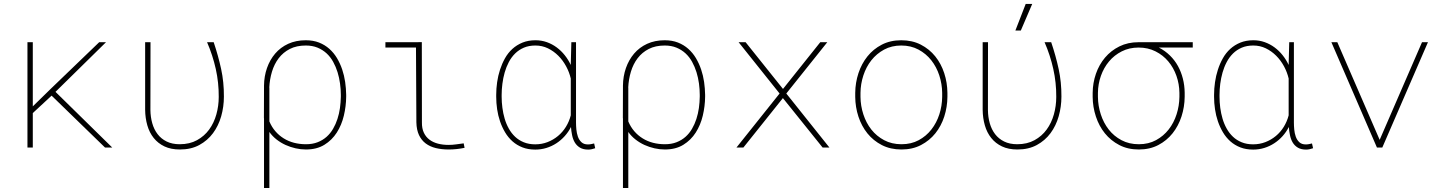

<svg xmlns="http://www.w3.org/2000/svg" viewBox="-20 -740 7241 963"><path d="M238.8 -260.3 144.5 -172.9V0H117.7V-528.3H144.5V-206.5L233.9 -293.9L477.5 -528.3H511.7L258.3 -279.3L543 0H506.8Z M734.9 -528.3 734.4 -188Q734.9 -152.8 743.7 -121.8Q752.4 -90.8 770.3 -67.4Q788.1 -43.9 815.7 -30.3Q843.3 -16.6 881.3 -16.6Q931.2 -16.6 968 -36.9Q1004.9 -57.1 1029.1 -90.3Q1053.2 -123.5 1065.2 -166.3Q1077.1 -209 1077.1 -253.9Q1077.6 -325.2 1062.3 -394Q1046.9 -462.9 1018.6 -528.3H1051.8Q1074.7 -460.4 1089.1 -394Q1103.5 -327.6 1103 -255.4Q1103 -204.6 1089.4 -156.7Q1075.7 -108.9 1048.3 -72Q1021 -35.2 979.7 -12.7Q938.5 9.8 882.3 9.8Q837.4 9.8 804.9 -5.6Q772.5 -21 751 -47.9Q729.5 -74.7 719 -111.1Q708.5 -147.5 708 -189V-528.3Z M1716.3 -254.4Q1715.8 -207 1704.6 -159.9Q1693.4 -112.8 1669.2 -75Q1645 -37.1 1606.9 -13.7Q1568.8 9.8 1514.2 9.8Q1488.8 9.8 1462.6 3.9Q1436.5 -2 1412.4 -12.9Q1388.2 -23.9 1367.2 -40.3Q1346.2 -56.6 1331.1 -78.1V203.1H1304.2V-145Q1303.7 -146 1303.7 -148.9L1304.2 -302.7V-310.5Q1304.7 -357.4 1319.1 -398.7Q1333.5 -439.9 1360.1 -471.2Q1386.7 -502.4 1425.5 -520.3Q1464.4 -538.1 1513.7 -538.1Q1550.8 -538.1 1580.1 -526.6Q1609.4 -515.1 1631.8 -495.1Q1654.3 -475.1 1670.2 -448.5Q1686 -421.9 1696.3 -391.6Q1706.5 -361.3 1711.2 -328.9Q1715.8 -296.4 1716.3 -264.6ZM1689.5 -264.6Q1689.5 -292 1685.5 -321Q1681.6 -350.1 1673.1 -377.7Q1664.6 -405.3 1651.1 -429.7Q1637.7 -454.1 1618.2 -472.2Q1598.6 -490.2 1572.8 -501Q1546.9 -511.7 1513.7 -511.7Q1467.3 -511.7 1433.6 -494.4Q1399.9 -477.1 1377.7 -447.8Q1355.5 -418.5 1344 -380.1Q1332.5 -341.8 1330.6 -300.3H1331.1V-130.9Q1342.8 -103 1361.1 -81.8Q1379.4 -60.5 1403.1 -45.9Q1426.8 -31.2 1454.8 -23.9Q1482.9 -16.6 1514.6 -16.6Q1547.4 -16.6 1573 -26.6Q1598.6 -36.6 1617.9 -53.7Q1637.2 -70.8 1650.6 -94Q1664.1 -117.2 1672.6 -143.6Q1681.2 -169.9 1685.1 -198.2Q1689 -226.6 1689.5 -254.4Z M1913.1 -528.3H2066.4L2095.7 -528.8L2096.2 -126.5Q2095.7 -95.7 2106 -74.2Q2116.2 -52.7 2134.3 -39.3Q2152.3 -25.9 2176.8 -19.5Q2201.2 -13.2 2229.5 -13.2Q2249 -13.2 2267.8 -15.9Q2286.6 -18.6 2305.7 -21L2310.1 1.5Q2269.5 9.8 2230.5 9.8Q2195.3 9.8 2166 2.7Q2136.7 -4.4 2115.2 -20.5Q2093.8 -36.6 2081.5 -62.5Q2069.3 -88.4 2068.4 -126.5L2066.4 -501.5H1913.1Z M2869.1 -528.3V-124.5Q2869.1 -109.4 2870.8 -90.6Q2872.6 -71.8 2878.4 -54.9Q2884.3 -38.1 2896.2 -26.9Q2908.2 -15.6 2928.7 -15.6Q2937 -15.6 2944.6 -17.1Q2952.1 -18.6 2960 -20.5L2965.3 3.4Q2956.5 6.3 2948.2 8.3Q2939.9 10.3 2930.2 10.3Q2905.3 10.3 2888.9 0.5Q2872.6 -9.3 2863 -25.4Q2853.5 -41.5 2849.4 -62Q2845.2 -82.5 2843.8 -103Q2831.1 -78.1 2812.5 -57.4Q2793.9 -36.6 2770.8 -21.5Q2747.6 -6.3 2720.7 2Q2693.8 10.3 2665 10.3Q2628.9 10.3 2600.6 -0.7Q2572.3 -11.7 2550.5 -31Q2528.8 -50.3 2513.4 -76.2Q2498 -102.1 2488 -131.3Q2478 -160.6 2473.4 -192.1Q2468.8 -223.6 2468.8 -254.4V-264.6Q2468.8 -295.4 2473.4 -327.6Q2478 -359.9 2487.8 -390.1Q2497.6 -420.4 2512.7 -447.5Q2527.8 -474.6 2549.8 -494.6Q2571.8 -514.6 2600.6 -526.4Q2629.4 -538.1 2666 -538.1Q2695.8 -538.1 2722.7 -528.6Q2749.5 -519 2772.2 -502.2Q2794.9 -485.4 2812.7 -462.9Q2830.6 -440.4 2842.8 -414.1V-417L2845.7 -528.3ZM2496.1 -254.4Q2496.1 -227.5 2499.8 -199.5Q2503.4 -171.4 2511.2 -144.8Q2519 -118.2 2532 -95Q2544.9 -71.8 2563.5 -54.2Q2582 -36.6 2607.2 -26.4Q2632.3 -16.1 2664.6 -16.1Q2697.3 -16.1 2726.3 -27.3Q2755.4 -38.6 2778.8 -58.1Q2802.2 -77.6 2818.6 -104.2Q2835 -130.9 2842.8 -161.6V-346.2Q2835.4 -377.9 2819.3 -407.7Q2803.2 -437.5 2780.3 -460.4Q2757.3 -483.4 2728.3 -497.6Q2699.2 -511.7 2665.5 -511.7Q2632.8 -511.7 2607.7 -501Q2582.5 -490.2 2563.7 -471.7Q2544.9 -453.1 2532 -428.5Q2519 -403.8 2511.2 -376.2Q2503.4 -348.6 2499.8 -319.8Q2496.1 -291 2496.1 -264.6Z M3516.6 -254.4Q3516.1 -207 3504.9 -159.9Q3493.7 -112.8 3469.5 -75Q3445.3 -37.1 3407.2 -13.7Q3369.1 9.8 3314.5 9.8Q3289.1 9.8 3262.9 3.9Q3236.8 -2 3212.6 -12.9Q3188.5 -23.9 3167.5 -40.3Q3146.5 -56.6 3131.3 -78.1V203.1H3104.5V-145Q3104 -146 3104 -148.9L3104.5 -302.7V-310.5Q3105 -357.4 3119.4 -398.7Q3133.8 -439.9 3160.4 -471.2Q3187 -502.4 3225.8 -520.3Q3264.6 -538.1 3314 -538.1Q3351.1 -538.1 3380.4 -526.6Q3409.7 -515.1 3432.1 -495.1Q3454.6 -475.1 3470.5 -448.5Q3486.3 -421.9 3496.6 -391.6Q3506.8 -361.3 3511.5 -328.9Q3516.1 -296.4 3516.6 -264.6ZM3489.7 -264.6Q3489.7 -292 3485.8 -321Q3481.9 -350.1 3473.4 -377.7Q3464.8 -405.3 3451.4 -429.7Q3438 -454.1 3418.5 -472.2Q3398.9 -490.2 3373 -501Q3347.2 -511.7 3314 -511.7Q3267.6 -511.7 3233.9 -494.4Q3200.2 -477.1 3178 -447.8Q3155.8 -418.5 3144.3 -380.1Q3132.8 -341.8 3130.9 -300.3H3131.3V-130.9Q3143.1 -103 3161.4 -81.8Q3179.7 -60.5 3203.4 -45.9Q3227.1 -31.2 3255.1 -23.9Q3283.2 -16.6 3314.9 -16.6Q3347.7 -16.6 3373.3 -26.6Q3398.9 -36.6 3418.2 -53.7Q3437.5 -70.8 3450.9 -94Q3464.4 -117.2 3472.9 -143.6Q3481.4 -169.9 3485.4 -198.2Q3489.3 -226.6 3489.7 -254.4Z M3907.2 -293.9 4094.2 -528.3H4129.4L3923.8 -271L4140.1 0H4106L3906.7 -248L3708.5 0H3673.8L3890.1 -271L3684.6 -528.3H3719.7Z M4269.5 -274.4Q4270 -325.2 4285.6 -372.8Q4301.3 -420.4 4330.6 -457Q4359.9 -493.7 4402.6 -515.9Q4445.3 -538.1 4500.5 -538.1Q4555.7 -538.1 4598.4 -516.1Q4641.1 -494.1 4670.7 -457.5Q4700.2 -420.9 4715.8 -373.3Q4731.4 -325.7 4731.9 -274.4V-253.9Q4731.4 -203.1 4716.1 -155.5Q4700.7 -107.9 4671.4 -71.3Q4642.1 -34.7 4599.4 -12.5Q4556.6 9.8 4501.5 9.8Q4446.3 9.8 4403.3 -12.2Q4360.4 -34.2 4330.8 -70.8Q4301.3 -107.4 4285.6 -155Q4270 -202.6 4269.5 -253.9ZM4295.9 -253.9Q4296.4 -209 4310.3 -166.3Q4324.2 -123.5 4350.3 -90.3Q4376.5 -57.1 4414.6 -36.9Q4452.6 -16.6 4501.5 -16.6Q4550.3 -16.6 4587.9 -36.9Q4625.5 -57.1 4651.6 -90.6Q4677.7 -124 4691.4 -166.5Q4705.1 -209 4705.6 -253.9V-274.4Q4705.1 -318.8 4691.2 -361.6Q4677.2 -404.3 4651.1 -437.5Q4625 -470.7 4586.9 -491.2Q4548.8 -511.7 4500.5 -511.7Q4452.1 -511.7 4414.3 -491.2Q4376.5 -470.7 4350.3 -437.5Q4324.2 -404.3 4310.3 -361.6Q4296.4 -318.8 4295.9 -274.4Z M4935.5 -528.3 4935.1 -188Q4935.5 -152.8 4944.3 -121.8Q4953.1 -90.8 4970.9 -67.4Q4988.8 -43.9 5016.4 -30.3Q5043.9 -16.6 5082 -16.6Q5131.8 -16.6 5168.7 -36.9Q5205.6 -57.1 5229.7 -90.3Q5253.9 -123.5 5265.9 -166.3Q5277.8 -209 5277.8 -253.9Q5278.3 -325.2 5262.9 -394Q5247.6 -462.9 5219.2 -528.3H5252.4Q5275.4 -460.4 5289.8 -394Q5304.2 -327.6 5303.7 -255.4Q5303.7 -204.6 5290 -156.7Q5276.4 -108.9 5249 -72Q5221.7 -35.2 5180.4 -12.7Q5139.2 9.8 5083 9.8Q5038.1 9.8 5005.6 -5.6Q4973.1 -21 4951.7 -47.9Q4930.2 -74.7 4919.7 -111.1Q4909.2 -147.5 4908.7 -189V-528.3ZM5124.5 -720.2H5157.2L5100.1 -586.9H5072.8Z M5962.4 -501.5H5792.5Q5823.7 -485.4 5847.9 -461.7Q5872.1 -438 5888.2 -408.7Q5904.3 -379.4 5912.8 -345.7Q5921.4 -312 5921.9 -275.4V-254.4Q5921.4 -203.6 5906 -156Q5890.6 -108.4 5861.3 -71.5Q5832 -34.7 5789.6 -12.5Q5747.1 9.8 5691.9 9.8Q5636.7 9.8 5594 -12.5Q5551.3 -34.7 5521.7 -71.3Q5492.2 -107.9 5476.6 -155.5Q5460.9 -203.1 5460.4 -253.9V-274.4Q5460.9 -324.2 5476.8 -370.1Q5492.7 -416 5522.5 -451.2Q5552.2 -486.3 5594.5 -507.3Q5636.7 -528.3 5690.4 -528.3H5962.4ZM5486.8 -253.9Q5487.3 -209 5501.2 -166.3Q5515.1 -123.5 5541 -90.3Q5566.9 -57.1 5605 -36.9Q5643.1 -16.6 5691.9 -16.6Q5740.7 -16.6 5778.3 -37.1Q5815.9 -57.6 5841.8 -90.8Q5867.7 -124 5881.3 -166.7Q5895 -209.5 5895.5 -253.9V-274.4Q5895 -318.4 5880.6 -359.4Q5866.2 -400.4 5839.8 -431.9Q5813.5 -463.4 5775.6 -482.4Q5737.8 -501.5 5690.9 -501.5Q5644 -501.5 5606.4 -482.4Q5568.8 -463.4 5542.5 -431.9Q5516.1 -400.4 5501.7 -359.4Q5487.3 -318.4 5486.8 -274.4Z M6469.7 -528.3V-124.5Q6469.7 -109.4 6471.4 -90.6Q6473.1 -71.8 6479 -54.9Q6484.9 -38.1 6496.8 -26.9Q6508.8 -15.6 6529.3 -15.6Q6537.6 -15.6 6545.2 -17.1Q6552.7 -18.6 6560.5 -20.5L6565.9 3.4Q6557.1 6.3 6548.8 8.3Q6540.5 10.3 6530.8 10.3Q6505.9 10.3 6489.5 0.5Q6473.1 -9.3 6463.6 -25.4Q6454.1 -41.5 6450 -62Q6445.8 -82.5 6444.3 -103Q6431.6 -78.1 6413.1 -57.4Q6394.5 -36.6 6371.3 -21.5Q6348.1 -6.3 6321.3 2Q6294.4 10.3 6265.6 10.3Q6229.5 10.3 6201.2 -0.7Q6172.9 -11.7 6151.1 -31Q6129.4 -50.3 6114 -76.2Q6098.6 -102.1 6088.6 -131.3Q6078.6 -160.6 6074 -192.1Q6069.3 -223.6 6069.3 -254.4V-264.6Q6069.3 -295.4 6074 -327.6Q6078.6 -359.9 6088.4 -390.1Q6098.1 -420.4 6113.3 -447.5Q6128.4 -474.6 6150.4 -494.6Q6172.4 -514.6 6201.2 -526.4Q6230 -538.1 6266.6 -538.1Q6296.4 -538.1 6323.2 -528.6Q6350.1 -519 6372.8 -502.2Q6395.5 -485.4 6413.3 -462.9Q6431.2 -440.4 6443.4 -414.1V-417L6446.3 -528.3ZM6096.7 -254.4Q6096.7 -227.5 6100.3 -199.5Q6104 -171.4 6111.8 -144.8Q6119.6 -118.2 6132.6 -95Q6145.5 -71.8 6164.1 -54.2Q6182.6 -36.6 6207.8 -26.4Q6232.9 -16.1 6265.1 -16.1Q6297.9 -16.1 6326.9 -27.3Q6356 -38.6 6379.4 -58.1Q6402.8 -77.6 6419.2 -104.2Q6435.5 -130.9 6443.4 -161.6V-346.2Q6436 -377.9 6419.9 -407.7Q6403.8 -437.5 6380.9 -460.4Q6357.9 -483.4 6328.9 -497.6Q6299.8 -511.7 6266.1 -511.7Q6233.4 -511.7 6208.3 -501Q6183.1 -490.2 6164.3 -471.7Q6145.5 -453.1 6132.6 -428.5Q6119.6 -403.8 6111.8 -376.2Q6104 -348.6 6100.3 -319.8Q6096.7 -291 6096.7 -264.6Z M6899.9 -38.6 7112.3 -528.3H7142.1L6913.1 0H6886.2L6657.7 -528.3H6687.5Z"/></svg>

Font: Roboto Mono Thin
Style: Regular
Weight: 250
Designer: Google
Version: Version 2.000985; 2015; ttfautohint (v1.3)